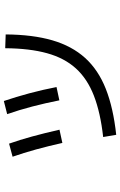

<svg xmlns="http://www.w3.org/2000/svg" viewBox="175 -800 649 1040"><g transform="rotate(-90 500.0 -280.5)"><path d="M277.3 -46.7Q409.6 -61.4 501.1 -96.9Q592.6 -132.4 649 -194.5Q705.3 -256.7 731.3 -350.9Q757.3 -445 758.3 -577.3L833 -574.7Q832 -428.3 801.2 -322.2Q770.3 -216 705.7 -144.5Q641 -73 538 -32.3Q435 8.3 289.3 24ZM245.3 -267.7Q228.6 -342.3 210 -410.2Q191.3 -478 170.6 -537.3L241.4 -556.4Q261.4 -500.4 280 -432.2Q298.7 -364 317 -283.3ZM476 -284Q461.3 -358.7 442.5 -430.7Q423.6 -502.7 401.3 -566.7L472.4 -584.7Q494.7 -519 514.2 -446.2Q533.7 -373.3 548 -299.3Z"/></g></svg>

Font: M PLUS 1 Thin
Style: Regular
Weight: 100
Designer: Coji Morishita
Foundry: UNDERFOREST DESIGN
Version: Version 1.001